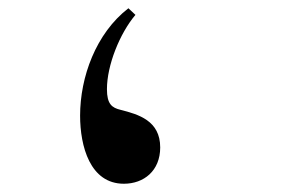

<svg xmlns="http://www.w3.org/2000/svg" viewBox="-20 -445 740 465"><path d="M280 0C328 0 368 -31 368 -88C368 -153 315 -168 272 -179C251 -184 239 -193 239 -229C239 -287 270 -364 308 -409L291 -425C212 -364 174 -258 174 -165C174 -91 198 0 280 0Z"/></svg>

Font: Kawkab Mono
Style: Bold
Weight: 700
Monospace: yes
Designer: Abdullah Arif
Foundry: Abdullah Arif
Version: Version 1.000;PS 000.500;hotconv 1.0.88;makeotf.lib2.5.64775